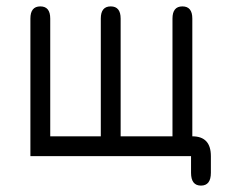

<svg xmlns="http://www.w3.org/2000/svg" viewBox="-20 -488 714 600"><path d="M295 -62V-430Q295 -468 326 -468Q357 -468 357 -430V-62H519V-430Q519 -468 550 -468Q581 -468 581 -430V-62Q639 -62 639 0V52Q639 92 608 92Q577 92 577 52V0H75V-430Q75 -468 106 -468Q137 -468 137 -430V-62Z"/></svg>

Font: Jura Medium
Style: Regular
Weight: 500
Designer: Daniel Johnson, Alexei Vanyashin
Foundry: Daniel Johnson
Version: Version 5.103